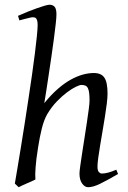

<svg xmlns="http://www.w3.org/2000/svg" viewBox="-20 -762 534 802"><path d="M473.1 -35.2Q427.7 -8.8 398.2 5.6Q368.7 20 348.1 20Q334 20 323 4.6Q312 -10.7 312 -37.1Q312 -45.9 315.2 -68.6Q318.4 -91.3 323 -121.6Q327.6 -151.9 333 -186Q338.4 -220.2 343 -251Q347.7 -281.7 350.8 -306.2Q354 -330.6 354 -341.8Q354 -360.4 352.5 -372.8Q351.1 -385.3 347.4 -393.1Q343.8 -400.9 337.2 -404.1Q330.6 -407.2 319.8 -407.2Q313.5 -407.2 297.4 -399.7Q281.2 -392.1 260.5 -376.7Q239.7 -361.3 217.5 -338.4Q195.3 -315.4 176.8 -284.2Q163.6 -260.7 154.8 -225.8Q146 -190.9 139.2 -147Q134.8 -120.1 132.3 -99.6Q129.9 -79.1 128.7 -63.2Q127.4 -47.4 127.2 -34.9Q127 -22.5 127.9 -12.2Q121.6 -8.8 112.1 -4.6Q102.5 -0.5 92.5 3.9Q82.5 8.3 73.2 12.5Q64 16.6 58.1 20L42 4.9Q46.4 -21.5 53 -60.3Q59.6 -99.1 67.1 -145.8Q74.7 -192.4 82.8 -244.1Q90.8 -295.9 98.6 -347.4Q106.4 -398.9 113.5 -448Q120.6 -497.1 125.7 -538.3Q130.9 -579.6 134 -610.6Q137.2 -641.6 137.2 -657.2Q137.2 -668.5 135.5 -675Q133.8 -681.6 131.1 -684.8Q128.4 -688 124.8 -689Q121.1 -689.9 117.2 -689.9Q112.3 -689.9 103.3 -687.7Q94.2 -685.5 84.5 -683.1Q73.2 -680.2 61 -676.8L55.2 -695.8Q75.7 -705.1 96.4 -713.4Q117.2 -721.7 135.3 -728Q153.3 -734.4 167 -738.3Q180.7 -742.2 187 -742.2Q200.7 -742.2 208.3 -733.4Q215.8 -724.6 215.8 -702.1Q215.8 -690.4 212.9 -663.3Q210 -636.2 205.3 -601.1Q200.7 -565.9 194.8 -525.9Q189 -485.8 183.3 -448.5Q177.7 -411.1 172.9 -379.9Q168 -348.6 165 -331.1Q193.4 -366.2 221.2 -390.4Q249 -414.6 275.4 -429.2Q301.8 -443.8 325.9 -450.4Q350.1 -457 372.1 -457Q402.8 -457 416 -437.7Q429.2 -418.5 429.2 -371.1Q429.2 -354 426 -328.6Q422.9 -303.2 418.2 -273.9Q413.6 -244.6 408.2 -213.4Q402.8 -182.1 398.2 -154.1Q393.6 -126 390.4 -102.8Q387.2 -79.6 387.2 -65.9Q387.2 -49.3 393.1 -43.2Q398.9 -37.1 404.8 -37.1Q418.5 -37.1 433.1 -41.3Q447.8 -45.4 465.8 -53.2Z"/></svg>

Font: Gentium Plus Afr
Style: Italic
Weight: 400
Italic angle: -8°
Designer: J. Victor Gaultney, Annie Olsen, Iska Routamaa, Becca Hirsbrunner
Foundry: SIL International
Version: Version 5.000